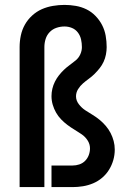

<svg xmlns="http://www.w3.org/2000/svg" viewBox="-20 -763 540 783"><path d="M60 0V-571Q60 -595 65 -618.5Q70 -642 81.5 -662.5Q93 -683 111 -699.5Q129 -716 150.5 -725.5Q172 -735 196 -739Q220 -743 243 -743Q266 -743 289 -739Q312 -735 332.5 -725Q353 -715 369.5 -698Q386 -681 396.5 -660.5Q407 -640 411 -617Q415 -594 415 -571Q415 -556 412 -540.5Q409 -525 402.5 -511Q396 -497 386.5 -485Q377 -473 366 -462Q355 -451 342.5 -442Q330 -433 318.5 -423Q307 -413 298.5 -399.5Q290 -386 290 -370Q290 -353 301.5 -338Q313 -323 327.5 -313.5Q342 -304 357 -295Q372 -286 386 -274.5Q400 -263 411.5 -249.5Q423 -236 431 -220.5Q439 -205 443.5 -188Q448 -171 448 -153Q448 -131 442 -110Q436 -89 424.5 -70.5Q413 -52 396.5 -38Q380 -24 360 -15.5Q340 -7 318.5 -3.5Q297 0 276 0H190V-88H276Q290 -88 303.5 -92.5Q317 -97 327 -107Q337 -117 342 -130.5Q347 -144 347 -158Q347 -175 337.5 -190Q328 -205 313.5 -215Q299 -225 284 -234Q269 -243 255 -253.5Q241 -264 229 -276.5Q217 -289 208.5 -304Q200 -319 195 -336Q190 -353 190 -371Q190 -386 193.5 -401Q197 -416 204 -430Q211 -444 220.5 -456Q230 -468 241 -478.5Q252 -489 264.5 -498Q277 -507 289 -517Q301 -527 307.5 -541.5Q314 -556 314 -571Q314 -587 310.5 -602.5Q307 -618 297.5 -630.5Q288 -643 273.5 -649Q259 -655 243 -655Q226 -655 210 -649.5Q194 -644 182.5 -632Q171 -620 166 -604Q161 -588 161 -571V0Z"/></svg>

Font: Iosevka SS04 Semibold
Style: Regular
Weight: 600
Monospace: yes
Designer: Belleve Invis
Foundry: Belleve Invis
Version: Version 19.0.0; ttfautohint (v1.8.4)